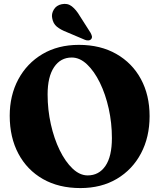

<svg xmlns="http://www.w3.org/2000/svg" viewBox="-20 -943 814 978"><path d="M382 -714.5Q491.5 -714.5 572.5 -668.2Q653.5 -622 697.8 -540.2Q742 -458.5 742 -351.5Q742 -244.5 698.2 -161.8Q654.5 -79 575.2 -32Q496 15 389.5 15Q279.5 15 198.8 -31Q118 -77 73.8 -160Q29.5 -243 29.5 -353.5Q29.5 -457 73.2 -538.8Q117 -620.5 196.2 -667.5Q275.5 -714.5 382 -714.5ZM550 -239.5Q550 -316.5 533.8 -389.8Q517.5 -463 488.8 -521.8Q460 -580.5 423.2 -615.2Q386.5 -650 345.5 -650Q288.5 -650 255.5 -601Q222.5 -552 222.5 -462Q222.5 -384 239 -310.2Q255.5 -236.5 284.2 -177.8Q313 -119 349.8 -84.2Q386.5 -49.5 426.5 -49.5Q484 -49.5 517 -97.8Q550 -146 550 -239.5ZM387 -861 441.5 -775.5Q446 -767 448 -759.2Q450 -751.5 445 -744.5Q440 -738 430.8 -737.2Q421.5 -736.5 413 -740L321 -779Q288.5 -791.5 269.5 -807.2Q250.5 -823 246 -850Q241 -872 254 -894Q267 -916 294 -921.5Q323.5 -928 345.8 -910.8Q368 -893.5 387 -861Z"/></svg>

Font: Fraunces 72pt S050
Style: Bold
Weight: 700
Version: Version 1.000; ttfautohint (v1.8.3)